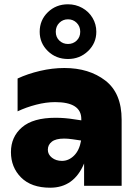

<svg xmlns="http://www.w3.org/2000/svg" viewBox="-20 -866 643 895"><path d="M372 -104Q325 9 214 9Q126 9 78.5 -38.5Q31 -86 31 -157Q31 -228 82.5 -272.5Q134 -317 239 -317Q282 -317 325 -310L359 -305V-311Q359 -390 237 -390Q195 -390 148.5 -378Q102 -366 62 -347V-500Q109 -522 166.5 -535.5Q224 -549 280 -549Q395 -549 471 -490.5Q547 -432 547 -308V0H372ZM269 -116Q300 -116 325 -140.5Q350 -165 358 -211L317 -217Q296 -220 279 -220Q240 -220 221.5 -205.5Q203 -191 203 -168Q203 -146 222 -131Q241 -116 269 -116ZM165 -718Q165 -772 203 -809Q241 -846 297 -846Q333 -846 363.5 -829Q394 -812 411.5 -782.5Q429 -753 429 -718Q429 -665 390.5 -628Q352 -591 297 -591Q241 -591 203 -628Q165 -665 165 -718ZM354 -718Q354 -743 337.5 -759.5Q321 -776 297 -776Q273 -776 256.5 -759.5Q240 -743 240 -718Q240 -693 256.5 -677Q273 -661 297 -661Q321 -661 337.5 -677Q354 -693 354 -718Z"/></svg>

Font: Chess Sans ExtraBold
Style: Regular
Weight: 800
Designer: Wolf Bōese
Foundry: Wolf Bōese
Version: Version 7.223